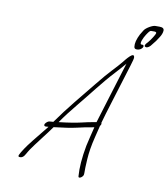

<svg xmlns="http://www.w3.org/2000/svg" viewBox="-93 -909 896 1021"><g transform="rotate(10 355.0 -399.0)"><path d="M611.6 -721H604.6C596.6 -727 608.8 -756 621.7 -776C632.6 -792 638 -801 646 -801H663C669 -801 673 -799 674 -795C672.6 -788 667.7 -780 662.2 -771L650.9 -754C647.9 -750 644.4 -745 640 -740L631 -730C623.1 -720 622.7 -713 633.7 -711C639.2 -710 648.2 -714 656.6 -723L664.5 -733C671.5 -741 676.9 -748 680.4 -753L696.2 -777C704.1 -789 709 -801 709.9 -813C710.8 -825 702.8 -831 685.8 -831H663.8C649.3 -832 614.4 -812 605 -797C600.1 -789 595.2 -781 589.8 -772C575.5 -744 569.7 -721 572.2 -703C573 -695 577.9 -691 585.1 -691H591.8C599.8 -691 612.3 -698 617.2 -706C622.2 -714 619.6 -721 611.6 -721ZM174.4 -217C169.5 -209 173.5 -203 181.5 -203L193.2 -204H196.4C139.5 -134 103.4 -89 90.5 -69L81.6 -55C78.2 -50 73.2 -42 67.8 -31C63.4 -22 66.4 -18 76.9 -19C95.4 -20 102.2 -40 111.6 -55L120.5 -69C136.8 -94 207.3 -183 223.2 -207C275.9 -213 316.7 -219 346.6 -226C376.6 -233 401 -238 420.6 -241L436.9 -244C427.6 -206 419 -172 412 -140C399.6 -74 395.5 -19 399 27C399.1 43 427.4 26 426.5 10L426.8 1C426.3 -10 427 -34 429.2 -70C431.4 -106 437.9 -147 449.2 -192C458.6 -228 464.1 -250 465.3 -257C471.6 -263 471.6 -271 469.6 -274C477.4 -302 488.8 -341 504.5 -391C531.1 -477 546.4 -526 568.8 -599C576.7 -625 581.4 -641 580.5 -647C577.1 -679 537.8 -628 523.5 -610C511.2 -595 496.9 -579 477.8 -559C458.8 -539 433.7 -510 402.4 -471C341.2 -395 275.7 -318 217.4 -235C213 -234 209.8 -234 207.4 -234L196.6 -233C190.2 -233 179.4 -225 174.4 -217ZM245 -238C269.2 -273 296.9 -309 327.5 -346C383.9 -414 439.1 -489 494.3 -548C519.4 -575 536.8 -595 546.4 -607C516.9 -510 474.2 -375 443.6 -273L432.4 -271C412.8 -268 390 -263 364.5 -257C338.9 -251 299.3 -244 245 -238Z"/></g></svg>

Font: MewTooHand
Style: UltimateCondIta
Weight: 400
Designer: Mew Too, Robert Jablonski
Version: Version 0.77